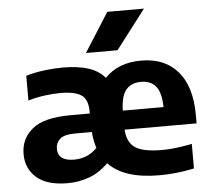

<svg xmlns="http://www.w3.org/2000/svg" viewBox="-56 -868 1035 939"><g transform="rotate(-5 462.0 -399.0)"><path d="M240 10Q138 10 87 -34.2Q36 -78.5 36 -150Q36 -226.5 93.8 -273.2Q151.5 -320 281 -320H376V-330Q376 -388.5 344.5 -410.5Q313 -432.5 240.5 -432.5Q207.5 -432.5 164.8 -427Q122 -421.5 82.5 -409.5V-531Q127 -544 173.8 -549.8Q220.5 -555.5 263 -555.5Q336.5 -555.5 387.8 -539.5Q439 -523.5 469.5 -487Q535.5 -556 648 -556Q764.5 -556 828.2 -481.5Q892 -407 892 -268V-226.5H538.5Q542.5 -164 581 -137.8Q619.5 -111.5 714 -111.5Q747.5 -111.5 785.2 -116.2Q823 -121 860 -128.5V-8Q813.5 2 771.5 6.2Q729.5 10.5 690 10.5Q514.5 10.5 439.5 -70.5Q395 -26.5 344 -8.2Q293 10 240 10ZM638.5 -452.5Q591 -452.5 565.2 -422Q539.5 -391.5 538 -320H738Q736.5 -391.5 711.5 -422Q686.5 -452.5 638.5 -452.5ZM280 -102Q310 -102 338 -112.2Q366 -122.5 393.5 -149.5Q381.5 -185 378 -229H296Q242.5 -229 221.5 -210.2Q200.5 -191.5 200.5 -162.5Q200.5 -102 280 -102ZM383 -616.5 504.5 -808H684.5L538 -616.5Z"/></g></svg>

Font: Encode Sans SemiExpanded SemiExpanded
Style: Bold
Weight: 700
Width: 6
Designer: Multiple Designers
Foundry: Impallari Type
Version: Version 3.000; ttfautohint (v1.8.3) -l 8 -r 50 -G 200 -x 14 